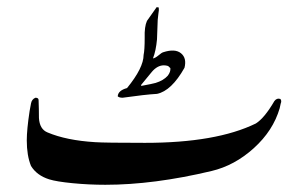

<svg xmlns="http://www.w3.org/2000/svg" viewBox="-20 -513 838 532"><path d="M387.2 -455.1 414.1 -493.2 419.9 -492.2Q420.9 -484.9 418.9 -475.1Q417 -460.9 417 -458Q416 -431.2 415 -403.8Q412.1 -372.1 403.8 -351.1Q410.2 -352.1 419.2 -359.6Q428.2 -367.2 432.1 -368.2Q464.8 -378.9 481.4 -365.5Q498 -352.1 491.2 -325.2Q455.1 -261.2 415 -252.9Q381.8 -251 319.8 -242.2Q310.1 -242.2 306.2 -246.1Q307.1 -262.2 332 -269Q377.9 -325.2 377.9 -360.8Q380.9 -374 380.9 -408.2Q379.9 -439 387.2 -455.1ZM371.1 -277.8V-274.9Q402.8 -280.8 411.1 -283.2Q433.1 -290 444.8 -303.2Q453.1 -314 452.1 -324.2L445.8 -330.1Q439.9 -332 434.1 -332Q416 -332 400.4 -313.5Q384.8 -294.9 371.1 -277.8ZM86.9 -235.8Q87.9 -210.9 87.9 -186Q89.8 -154.8 111.8 -146Q164.1 -124 243.2 -119.1Q271 -117.2 381.8 -117.2Q579.1 -117.2 689 -170.9Q712.9 -186 740.2 -232.9Q747.1 -242.2 756.8 -238.8Q761.2 -233.9 757.8 -226.1Q754.9 -214.8 754.9 -212.9Q736.8 -150.9 683.3 -102.5Q629.9 -54.2 565.9 -39.1Q405.8 -1 272 -1Q226.1 -1 181.2 -5.4Q136.2 -9.8 116.2 -16.1Q82 -26.9 65.9 -53.2Q54.2 -82 54.2 -124Q54.2 -153.8 62 -205.1Q64 -214.8 65.9 -226.3Q67.9 -237.8 78.1 -242.2Q86.9 -242.2 86.9 -235.8Z"/></svg>

Font: Jameel Khushkhati
Style: Regular
Weight: 400
Version: Version 3.5